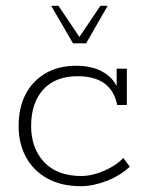

<svg xmlns="http://www.w3.org/2000/svg" viewBox="-20 -630 505 660"><path d="M258 10Q190 10 142 -17Q94 -44 69 -90.5Q44 -137 44 -197Q44 -260 68 -306Q92 -352 136.5 -378Q181 -404 243 -404Q281 -404 311.5 -393Q342 -382 362.5 -360.5Q383 -339 391 -307L381 -305V-394H416V-269H383Q363 -368 247 -368Q170 -368 128.5 -322Q87 -276 87 -197Q87 -120 132 -72.5Q177 -25 259 -25Q296 -25 337 -42.5Q378 -60 404 -87L426 -57Q393 -26 346.5 -8Q300 10 258 10ZM231 -481 156 -610H181L253 -503L325 -610H350L276 -481Z"/></svg>

Font: Rokkitt ExtraLight
Style: Regular
Weight: 250
Version: Version 3.103